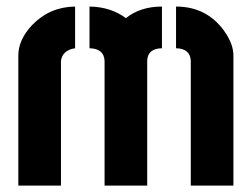

<svg xmlns="http://www.w3.org/2000/svg" viewBox="-20 -578 784 598"><path d="M37.1 0V-405.3Q37.1 -454.1 80.1 -500Q134.8 -556.6 213.9 -557.6V-427.7Q174.8 -421.9 169.9 -388.7V0ZM258.8 -427.7V-557.6Q325.2 -556.6 372.1 -521.5Q417 -557.6 484.4 -557.6V-427.7Q439.5 -426.8 438.5 -388.7V0H305.7V-388.7Q303.7 -426.8 258.8 -427.7ZM528.3 -427.7V-557.6Q623 -557.6 677.7 -482.4Q707 -441.4 707 -405.3V0H574.2V-388.7Q572.3 -426.8 528.3 -427.7Z"/></svg>

Font: Post No Bills Colombo ExtraBold
Style: Regular
Weight: 800
Designer: Kosala Senevirathne, Siva Puranthara, Lasantha Premarathna, Tharique Azeez
Foundry: Mooniak
Version: Version 1.220 ; ttfautohint (v1.6)